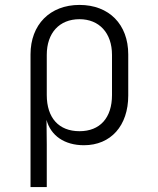

<svg xmlns="http://www.w3.org/2000/svg" viewBox="-20 -580 640 780"><path d="M104 180H170V8L169 -93C186 -29 242 10 321 10C430 10 501 -69 501 -192V-359C501 -481 423 -560 303 -560C183 -560 104 -480 104 -359ZM303 -47C219 -47 170 -101 170 -194V-357C170 -446 221 -502 303 -502C383 -502 435 -446 435 -357V-194C435 -101 386 -47 303 -47Z"/></svg>

Font: JetBrains Mono ExtraLight
Style: Regular
Weight: 240
Monospace: yes
Designer: Philipp Nurullin, Konstantin Bulenkov
Foundry: JetBrains
Version: Version 2.305